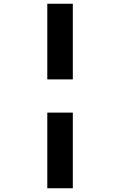

<svg xmlns="http://www.w3.org/2000/svg" viewBox="-20 -779 640 1023"><path d="M232 -356V-759H368V-356ZM232 224V-179H368V224Z"/></svg>

Font: Noto Sans Mono Black
Style: Regular
Weight: 900
Designer: Monotype Design Team
Foundry: Monotype Imaging Inc.
Version: Version 2.014